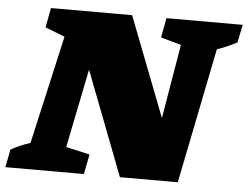

<svg xmlns="http://www.w3.org/2000/svg" viewBox="-88 -720 1007 780"><g transform="rotate(5 416.0 -330.0)"><path d="M560 -660H871L856 -587Q837 -577 818 -568.5Q799 -560 775 -552L664 0H428L265 -424L200 -103L297 -81L281 0H-39L-25 -73Q-7 -83 12.5 -91.5Q32 -100 54 -107L154 -549L74 -580L89 -660H420L577 -254L628 -557L545 -580Z"/></g></svg>

Font: Piazzolla SC Black
Style: Italic
Weight: 900
Italic angle: -11.3°
Designer: Juan Pablo del Peral
Foundry: Huerta Tipografica
Version: Version 1.330